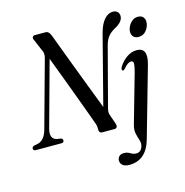

<svg xmlns="http://www.w3.org/2000/svg" viewBox="-151 -840 1163 1207"><g transform="rotate(-15 430.5 -237.0)"><path d="M114 -108.5Q97.5 -45 143 -33.5L169.5 -29.5Q182 -25.5 181.5 -14.5Q181.5 0 165.5 0H0Q-18.5 0 -18.5 -14Q-18 -26.5 -3.5 -30.5L20 -35Q41 -39.5 57.5 -58.5Q74 -77.5 83 -111.5L202 -542Q207 -560 205.5 -573.5Q204 -587 197.5 -598L167 -670.5Q160 -680.5 163.5 -690.2Q167 -700 180 -700H246.5Q260.5 -700 268.5 -692Q276.5 -684 283 -666.5Q313.5 -584.5 348.5 -492Q383.5 -399.5 417.2 -311Q451 -222.5 478 -152.5L593.5 -600Q608.5 -657.5 634 -686.5Q659.5 -715.5 690.5 -715.5Q708.5 -715.5 719.8 -705Q731 -694.5 731 -676.5Q730.5 -640 678.5 -612Q648 -596 630.5 -573.8Q613 -551.5 604 -514.5L503.5 -132.5Q501 -121 501 -111.2Q501 -101.5 506.5 -87.5L526.5 -30Q530.5 -17.5 526.5 -8.8Q522.5 0 511.5 0H430.5Q409 0 410 -27Q410.5 -41 408.2 -51Q406 -61 401 -73.5Q387 -112.5 367.2 -166.2Q347.5 -220 324.5 -281.8Q301.5 -343.5 277.5 -407.5Q253.5 -471.5 230.5 -532ZM807.5 -520Q786 -520 774.2 -532.2Q762.5 -544.5 762.5 -564Q762.5 -581.5 771.8 -600Q781 -618.5 796.8 -631.2Q812.5 -644 833.5 -644Q856 -644 867.2 -631.5Q878.5 -619 878.5 -600Q878.5 -571.5 859 -545.8Q839.5 -520 807.5 -520ZM818 -337 689.5 114.5Q670.5 181 633.5 211.5Q596.5 242 544 242Q514.5 242 500 229.8Q485.5 217.5 485.5 199.5Q485.5 183 496.5 172Q507.5 161 527 161Q549.5 161 566.8 172.2Q584 183.5 603.5 183.5Q636.5 183.5 646.5 144.5Q650.5 126 643.5 105.8Q636.5 85.5 631.2 60.8Q626 36 635.5 3L725 -311.5Q736 -352 735.2 -367.8Q734.5 -383.5 720 -383.5Q710 -383.5 698.2 -376Q686.5 -368.5 669.5 -348Q662.5 -340.5 656 -342Q651.5 -343 650.8 -349.5Q650 -356 655 -365.5Q676.5 -400 707.2 -421.5Q738 -443 772 -443Q847.5 -443 818 -337Z"/></g></svg>

Font: Fraunces 144pt Soft
Style: Italic
Weight: 400
Italic angle: -16°
Version: Version 1.000;[b76b70a41]